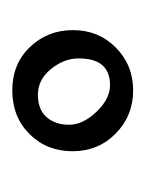

<svg xmlns="http://www.w3.org/2000/svg" viewBox="17 -754 234 308"><g transform="rotate(-90 134.0 -600.0)"><path d="M151.4 -540.5Q194.3 -540.5 194.3 -590.8Q194.3 -614.3 177.2 -635.3Q160.2 -656.2 136.2 -656.2Q112.3 -656.2 100.1 -642.3Q87.9 -628.4 87.9 -606.2Q87.9 -584 108.6 -562.3Q129.4 -540.5 151.4 -540.5ZM143.1 -503.4Q102.5 -503.4 74 -531.2Q45.4 -559.1 45.4 -600.6Q45.4 -642.1 73 -669.7Q100.6 -697.3 143.1 -697.3Q185.5 -697.3 212.6 -668.9Q239.7 -640.6 239.7 -599.9Q239.7 -559.1 211.7 -531.2Q183.6 -503.4 143.1 -503.4Z"/></g></svg>

Font: Della Respira
Style: Regular
Weight: 500
Version: Version 0.201